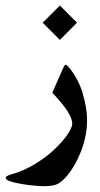

<svg xmlns="http://www.w3.org/2000/svg" viewBox="-44 -457 355 680"><path d="M168 -437.5 107.1 -376.6 168 -315.7 228.8 -376.6ZM264.4 -30.8Q264.4 -72.2 249.7 -123.6Q235.1 -174.9 201.3 -217.1Q193.3 -227 189.2 -227.5Q185.2 -228.1 180.8 -218.2L141.2 -128.7Q179.3 -88.4 195.6 -62.2Q212 -35.9 212 -19.1Q212 -6.2 195.8 18.2Q179.7 42.5 150.3 70.6Q121 98.6 81.2 123.2Q41.4 147.8 -5.9 161.3Q-23.8 166.5 -23.8 172.7Q-23.8 180.1 -6.8 185.6Q10.3 191.1 34.1 194.9Q57.9 198.8 79.2 200.6Q100.5 202.4 109.6 202.4Q144.5 202.4 159.5 194.7Q174.6 187 190.7 168.7Q205.4 151.8 218.6 129.4Q231.8 107.1 242.2 80.9Q252.7 54.6 258.5 26.2Q264.4 -2.2 264.4 -30.8Z"/></svg>

Font: Parastoo
Style: Regular
Weight: 400
Foundry: Saber Rastikerdar (saber.rastikerdar@gmail.com)
Version: Version 3.000